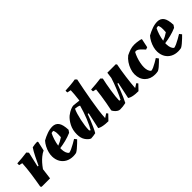

<svg xmlns="http://www.w3.org/2000/svg" viewBox="138 -1652 2605 2605"><g transform="rotate(-45 1440.0 -350.0)"><path d="M47 0 36 -15Q43 -55 51.5 -106.5Q60 -158 68 -214Q76 -270 81 -321.5Q86 -373 88 -412L40 -423Q37 -440 39 -458Q86 -461 134.5 -465Q183 -469 229 -476L253 -448L204 -234L219 -231Q247 -291 278.5 -354.5Q310 -418 341 -464Q371 -470 390.5 -472.5Q410 -475 437 -475L445 -462L415 -329Q398 -322 380 -310.5Q362 -299 344 -284Q315 -261 286 -228.5Q257 -196 229 -156L209 0Z M645 12Q585 12 539 -12.5Q493 -37 466.5 -82Q440 -127 438 -189Q437 -225 447.5 -265Q458 -305 478 -343.5Q498 -382 524 -411Q572 -438 625 -457Q678 -476 727 -476Q786 -476 817.5 -433.5Q849 -391 853 -289L829 -254Q772 -229 711.5 -214Q651 -199 597 -192Q596 -177 597 -164Q598 -132 607.5 -105Q617 -78 637 -61Q657 -63 689.5 -77.5Q722 -92 756.5 -112Q791 -132 818 -148L844 -115Q829 -99 803.5 -75Q778 -51 751 -28Q724 -5 702 6Q687 9 672.5 10.5Q658 12 645 12ZM659 -420Q640 -384 624 -334Q608 -284 601 -235Q654 -254 708 -291Q712 -351 709 -378.5Q706 -406 695 -425Q687 -425 677 -423.5Q667 -422 659 -420Z M985 12Q948 -4 918 -48.5Q888 -93 888 -164Q888 -248 921 -312Q954 -376 998 -414Q1015 -428 1039.5 -442.5Q1064 -457 1089.5 -466.5Q1115 -476 1133 -476Q1185 -472 1237 -465Q1244 -523 1248.5 -571Q1253 -619 1253 -647L1200 -658Q1197 -675 1199 -693Q1246 -695 1297.5 -699.5Q1349 -704 1395 -712L1418 -688Q1402 -612 1385.5 -525.5Q1369 -439 1354 -352Q1339 -265 1328.5 -186.5Q1318 -108 1316 -50L1372 -86L1390 -64L1317 12Q1294 12 1263.5 9.5Q1233 7 1203.5 0Q1174 -7 1153 -20L1204 -254L1188 -257Q1174 -216 1154.5 -168.5Q1135 -121 1115 -76.5Q1095 -32 1076 0Q1054 5 1031 8Q1008 11 985 12ZM1060 -72Q1074 -94 1092.5 -132.5Q1111 -171 1130.5 -218.5Q1150 -266 1166.5 -316Q1183 -366 1195 -410Q1177 -419 1157 -423.5Q1137 -428 1117 -429Q1103 -401 1090 -358Q1077 -315 1066.5 -266Q1056 -217 1050 -171.5Q1044 -126 1044 -93V-85Q1050 -78 1060 -72Z M1544 12Q1523 12 1503.5 -1Q1484 -14 1469 -32Q1454 -50 1448 -65Q1460 -120 1471 -181Q1482 -242 1490.5 -301.5Q1499 -361 1504 -412L1456 -423Q1453 -440 1455 -458Q1502 -461 1552.5 -465Q1603 -469 1648 -476L1673 -452Q1664 -415 1654.5 -364Q1645 -313 1636.5 -258.5Q1628 -204 1623 -157.5Q1618 -111 1618 -82Q1627 -78 1638 -76Q1649 -95 1665.5 -131Q1682 -167 1700 -211Q1718 -255 1734 -298.5Q1750 -342 1760 -375L1772 -464H1934L1945 -449Q1937 -410 1928.5 -357.5Q1920 -305 1912.5 -249Q1905 -193 1899.5 -141Q1894 -89 1892 -50L1949 -86L1967 -64L1894 12Q1870 12 1840 10Q1810 8 1780 0.5Q1750 -7 1729 -22L1779 -260L1764 -263Q1749 -223 1730 -173.5Q1711 -124 1691 -78Q1671 -32 1654 -1Q1623 6 1598 9Q1573 12 1544 12Z M2215 12Q2126 12 2071.5 -42.5Q2017 -97 2017 -189Q2017 -229 2032.5 -275Q2048 -321 2076 -362.5Q2104 -404 2140 -431Q2185 -453 2221.5 -464.5Q2258 -476 2300 -476Q2318 -476 2342 -473.5Q2366 -471 2389 -466.5Q2412 -462 2425 -456V-448L2399 -326L2366 -314Q2341 -343 2311.5 -370.5Q2282 -398 2253 -399Q2246 -399 2237 -395Q2219 -362 2205 -322Q2191 -282 2183 -241Q2175 -200 2175 -164Q2175 -132 2183.5 -105Q2192 -78 2211 -61Q2231 -61 2260 -74Q2289 -87 2320 -105Q2351 -123 2378 -140L2404 -106Q2388 -90 2366 -68Q2344 -46 2319.5 -25.5Q2295 -5 2273 6Q2258 9 2244 10.5Q2230 12 2215 12Z M2659 12Q2599 12 2553 -12.5Q2507 -37 2480.5 -82Q2454 -127 2452 -189Q2451 -225 2461.5 -265Q2472 -305 2492 -343.5Q2512 -382 2538 -411Q2586 -438 2639 -457Q2692 -476 2741 -476Q2800 -476 2831.5 -433.5Q2863 -391 2867 -289L2843 -254Q2786 -229 2725.5 -214Q2665 -199 2611 -192Q2610 -177 2611 -164Q2612 -132 2621.5 -105Q2631 -78 2651 -61Q2671 -63 2703.5 -77.5Q2736 -92 2770.5 -112Q2805 -132 2832 -148L2858 -115Q2843 -99 2817.5 -75Q2792 -51 2765 -28Q2738 -5 2716 6Q2701 9 2686.5 10.5Q2672 12 2659 12ZM2673 -420Q2654 -384 2638 -334Q2622 -284 2615 -235Q2668 -254 2722 -291Q2726 -351 2723 -378.5Q2720 -406 2709 -425Q2701 -425 2691 -423.5Q2681 -422 2673 -420Z"/></g></svg>

Font: Albura ExtraBold
Style: Italic
Weight: 758
Italic angle: -7°
Designer: Mercedes Jáuregui
Foundry: Omnibus-Type Team
Version: Version 1.000; ttfautohint (v1.8.3)